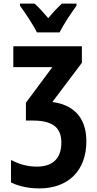

<svg xmlns="http://www.w3.org/2000/svg" viewBox="-20 -807 540 1067"><path d="M185 -627H311C332 -669 376 -736 405 -775V-787H324C299 -764 278 -742 248 -706C220 -739 194 -768 172 -787H91V-775C120 -736 166 -667 185 -627ZM198 240C361 240 460 140 460 -22C460 -165 376 -227 271 -240L435 -458V-550H54V-434H271L124 -236V-137H162C266 -137 321 -103 321 -15C321 73 274 119 184 119C123 119 76 100 41 82V207C69 220 119 240 198 240Z"/></svg>

Font: Noto Sans Mono ExtraCondensed ExtraBold
Style: Regular
Weight: 800
Width: 2
Designer: Monotype Design Team
Foundry: Monotype Imaging Inc.
Version: Version 2.014